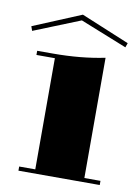

<svg xmlns="http://www.w3.org/2000/svg" viewBox="-94 -686 532 728"><g transform="rotate(10 172.5 -321.5)"><path d="M-19 -557 166 -634 352 -557 346 -540 166 -612 -13 -540ZM90 -453H19V-469H79Q188 -469 279 -488V-25H341V-9H28V-25H90Z"/></g></svg>

Font: Elsie Black
Style: Regular
Weight: 900
Designer: Alejandro Inler
Foundry: Alejandro Inler
Version: 1.002